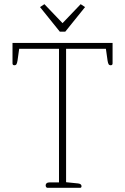

<svg xmlns="http://www.w3.org/2000/svg" viewBox="-20 -901 600 921"><path d="M172 -867 193 -881 280 -790 367 -881 388 -867 293 -749H267ZM199 -12Q199 -18 203.5 -22Q208 -26 217 -26H263V-667H72L64 -610Q62 -598 59 -593Q56 -588 49 -588Q40 -588 40 -597V-695H520V-597Q520 -588 511 -588Q504 -588 501 -593Q498 -598 496 -610L488 -667H297V-27L355 -21Q371 -19 371 -8Q371 0 364 0H208Q204 0 201.5 -3.5Q199 -7 199 -12Z"/></svg>

Font: Maitree ExtraLight
Style: Regular
Weight: 275
Designer: CadsonDemak Team
Foundry: CadsonDemak
Version: Version 1.003